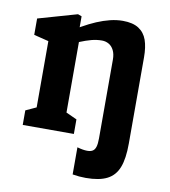

<svg xmlns="http://www.w3.org/2000/svg" viewBox="-83 -627 787 890"><g transform="rotate(10 310.0 -182.5)"><path d="M317.8 185.8V58.1Q345.6 66.1 364.9 66.1Q381.7 66.1 391.1 59.9Q400.5 53.8 404.8 39.5Q409.1 25.2 409.1 0V-24.2H549.4V0Q549.4 71 533.2 112.3Q517.1 153.7 480.2 172.4Q443.3 191.2 380 191.2Q349.1 191.2 317.8 185.8ZM344.1 -449.1Q319.5 -449.1 294.8 -442.6Q270.2 -436.1 238.8 -423.2Q223.6 -416.8 207.6 -409.3V-477.8Q217 -483.5 221.7 -486.1Q226.4 -488.7 235.8 -494.2Q270.7 -514 302.2 -527.4Q333.8 -540.8 364.3 -548.3Q394.8 -555.8 423.6 -555.8Q471 -555.8 498.7 -537.9Q526.3 -520 537.9 -487.2Q549.4 -454.5 549.4 -405.2V0H409.1V-370.8Q409.1 -396.8 400.2 -414.5Q391.4 -432.2 376.7 -440.6Q361.9 -449.1 344.1 -449.1ZM50.1 -68.5 132.8 -106.6 99.6 -50.4V-434.6L132 -395.1L30.1 -420.5V-497.4L213.5 -549.9L231.4 -543.2V-441.9L239.9 -434.9V-50.8L207.3 -106.6L290.8 -68.5V0H50.1Z"/></g></svg>

Font: Monaspace Xenon Var ExtraLight
Style: Regular
Weight: 200
Designer: Riley Cran and the Lettermatic Team
Version: Version 1.200 (Monaspace Xenon Var)